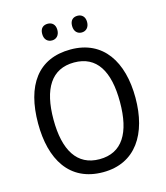

<svg xmlns="http://www.w3.org/2000/svg" viewBox="-131 -1002 958 1111"><g transform="rotate(-15 348.0 -446.5)"><path d="M214 -854C214 -820 234 -803 260 -803C284 -803 305 -820 305 -854C305 -888 284 -903 260 -903C234 -903 214 -889 214 -854ZM393 -854C393 -820 413 -803 438 -803C462 -803 483 -820 483 -854C483 -888 462 -903 438 -903C413 -903 393 -889 393 -854ZM640 -358C640 -574 544 -725 349 -725C153 -725 57 -587 57 -359C57 -145 147 10 349 10C544 10 640 -143 640 -358ZM149 -358C149 -542 213 -647 349 -647C484 -647 547 -543 547 -358C547 -173 484 -68 348 -68C214 -68 149 -174 149 -358Z"/></g></svg>

Font: Noto Sans Arabic SemCond
Style: Regular
Weight: 400
Width: 4
Designer: Monotype Design Team, Nadine Chahine, Nizar Qandah and Khaled Hosny
Foundry: Monotype Imaging Inc.
Version: Version 2.012